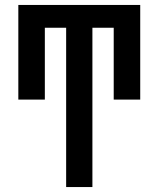

<svg xmlns="http://www.w3.org/2000/svg" viewBox="-20 -755 640 775"><path d="M247 0V-643H161V-353H54V-735H546V-353H439V-643H353V0Z"/></svg>

Font: Iosevka Curly SmBdEx
Style: Regular
Weight: 600
Width: 7
Monospace: yes
Designer: Belleve Invis
Foundry: Belleve Invis
Version: Version 11.1.0; ttfautohint (v1.8.3)